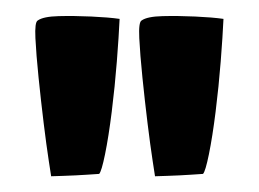

<svg xmlns="http://www.w3.org/2000/svg" viewBox="-20 -807 329 244"><path d="M45 -583Q45 -583 42 -602.5Q39 -622 35.5 -650.5Q32 -679 29 -708.5Q26 -738 25 -758.5Q24 -779 28 -781Q35 -786 54.5 -786.5Q74 -787 96 -786Q118 -785 132 -783Q131 -761 128.5 -729Q126 -697 122 -665Q118 -633 113.5 -611Q109 -589 106 -586Q106 -586 91 -585Q76 -584 60.5 -583.5Q45 -583 45 -583ZM177 -583Q177 -583 174 -602.5Q171 -622 167.5 -650.5Q164 -679 161 -708.5Q158 -738 157 -758.5Q156 -779 160 -781Q167 -786 186.5 -786.5Q206 -787 228 -786Q250 -785 264 -783Q263 -761 260.5 -729Q258 -697 254 -665Q250 -633 245.5 -611Q241 -589 238 -586Q238 -586 223 -585Q208 -584 192.5 -583.5Q177 -583 177 -583Z"/></svg>

Font: Yanone Kaffeesatz
Style: Bold
Weight: 700
Designer: Yanone (Cyrillic: Daniel Pouzeot, Huerta Tipografica, and Cyreal)
Foundry: Yanone
Version: Version 2.003